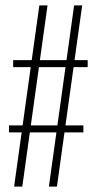

<svg xmlns="http://www.w3.org/2000/svg" viewBox="-20 -695 368 715"><path d="M162 0H192L286 -675H256ZM13.5 -202H290.5V-228H13.5ZM32.5 0H63L157 -675H126.5ZM29 -445H306.5V-471H29Z"/></svg>

Font: Anybody ExtraCondensed ExtraLight
Style: Regular
Weight: 250
Width: 2
Version: Version 1.113;gftools[0.9.25]